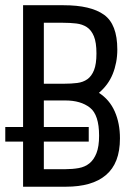

<svg xmlns="http://www.w3.org/2000/svg" viewBox="-20 -707 518 727"><path d="M316 -226.2H0V-170.8H316ZM67.4 0H229.2Q278.8 0 316.8 -10.9Q354.8 -21.8 381.2 -44.2Q407.6 -66.6 420.9 -101.1Q434.2 -135.6 434.2 -183Q434.2 -240.4 414.4 -285.1Q394.6 -329.8 354.6 -355.4Q372 -370.2 385.1 -387.9Q398.2 -405.6 406.7 -426.5Q415.2 -447.4 419.7 -470.8Q424.2 -494.2 424.2 -519.4Q424.2 -615.2 373.8 -651.2Q323.4 -687.2 221 -687.2H67.4ZM146 -66.4V-326.6H227.6Q285.8 -326.6 320.5 -299.4Q355.2 -272.2 355.2 -193.2Q355.2 -152.2 345.3 -127.1Q335.4 -102 318.5 -88.4Q301.6 -74.8 278.1 -70.6Q254.6 -66.4 227.4 -66.4ZM146 -390V-620.8H218.8Q245.6 -620.8 268.7 -618.1Q291.8 -615.4 308.8 -604.3Q325.8 -593.2 335.5 -569.8Q345.2 -546.4 345.2 -504.8Q345.2 -464.4 336 -441.4Q326.8 -418.4 310.7 -407Q294.6 -395.6 272.2 -392.8Q249.8 -390 223.4 -390Z"/></svg>

Font: Secuela Light
Style: Regular
Weight: 300
Designer: Fernando Haro
Foundry: deFharo
Version: Version 1.708